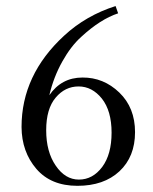

<svg xmlns="http://www.w3.org/2000/svg" viewBox="-20 -599 503 631"><path d="M163.1 -278.3Q131.8 -241.7 131.8 -170.9Q131.8 -100.1 163.1 -54.7Q194.3 -8.8 239.3 -8.8Q284.7 -8.8 315.9 -50.3Q346.7 -91.8 346.7 -163.1Q346.7 -234.4 314.9 -274.9Q282.7 -314.9 238.3 -314.9Q193.8 -314.9 163.1 -278.3ZM251 -344.2Q320.3 -344.7 372.1 -294.9Q423.8 -245.1 423.8 -164.6Q423.8 -84 372.6 -36.1Q321.3 11.7 234.4 11.7Q147.5 11.7 99.6 -43.9Q51.3 -100.1 50.8 -181.6Q50.8 -353 190.9 -481.9Q262.7 -548.3 359.9 -579.1L368.2 -555.2Q310.1 -536.1 247.1 -478Q212.9 -447.3 184.6 -396.5Q156.2 -345.7 142.1 -286.1Q182.1 -344.2 251 -344.2Z"/></svg>

Font: Arapey-Regular
Style: Regular
Weight: 400
Designer: Eduardo Rodriguez Tunni
Foundry: Eduardo Rodriguez Tunni
Version: Version 1.002